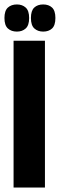

<svg xmlns="http://www.w3.org/2000/svg" viewBox="-37 -843 269 863"><path d="M24 0V-660H165V0ZM157 -701Q133 -701 117.5 -715Q102 -729 102 -762Q102 -795 117 -809Q132 -823 157 -823Q182 -823 197 -809Q212 -795 212 -762Q212 -729 197 -715Q182 -701 157 -701ZM39 -701Q14 -701 -1.5 -715Q-17 -729 -17 -762Q-17 -795 -1.5 -809Q14 -823 39 -823Q63 -823 78.5 -809Q94 -795 94 -762Q94 -729 78.5 -715Q63 -701 39 -701Z"/></svg>

Font: Bricolage Grotesque 96pt Condensed Bricolage Grotesque 48pt Condensed Regular
Style: Bold
Weight: 700
Width: 3
Designer: Mathieu Triay
Foundry: Atelier Triay
Version: Version 1.001; ttfautohint (v1.8.4.7-5d5b);gftools[0.9.33.de